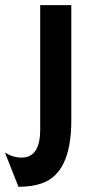

<svg xmlns="http://www.w3.org/2000/svg" viewBox="-90 -530 361 738"><path d="M-6.8 75.7Q64.5 75.7 64.5 -31.7V-510.3H184.1V-66.9Q184.1 138.2 67.4 175.8Q29.3 188 -19 188L-69.8 59.6L-68.8 57.1Q-41 75.7 -6.8 75.7Z"/></svg>

Font: HammersmithOne
Style: Regular
Weight: 400
Designer: Nicole Fally
Foundry: Nicole Fally
Version: Version 1.003